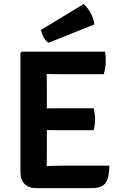

<svg xmlns="http://www.w3.org/2000/svg" viewBox="-20 -942 610 963"><path d="M82.5 -676.5 89 -683H214V-573Q214 -552 214.5 -537Q215 -522 215 -501.5V-171Q215 -154.5 214.5 -140.8Q214 -127 214 -109.5V1.5H159.5Q123.5 1.5 103 -19.8Q82.5 -41 82.5 -78ZM449.5 -399Q453.5 -386.5 455.2 -371Q457 -355.5 457 -344.5Q457 -332.5 455.2 -317.2Q453.5 -302 449.5 -289H280Q268 -289 247.5 -289.2Q227 -289.5 205.5 -289.8Q184 -290 168.5 -290.5V-397.5Q184 -398 205.5 -398.2Q227 -398.5 247.5 -398.8Q268 -399 280 -399ZM506.5 -683Q509.5 -668 510 -654.8Q510.5 -641.5 510.5 -630Q510.5 -618.5 508 -602Q505.5 -585.5 500 -570H280Q268 -570 247.5 -570.2Q227 -570.5 205.5 -571Q184 -571.5 168.5 -572V-683ZM528.5 -111Q528.5 -53.5 510.8 -26Q493 1.5 440.5 1.5H168.5V-106Q197 -107.5 223.5 -109.2Q250 -111 284 -111ZM399.5 -921.5Q410.5 -913 422.2 -896.5Q434 -880 442.8 -859.8Q451.5 -839.5 453 -819.5L223.5 -727.5Q209 -736 198.5 -755.8Q188 -775.5 186 -792.5Z"/></svg>

Font: Signika Light SemiBold
Style: Regular
Weight: 600
Version: Version 2.003;gftools[0.9.32]